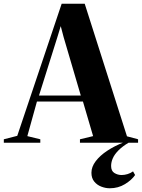

<svg xmlns="http://www.w3.org/2000/svg" viewBox="-78 -765 760 1029"><path d="M14.5 -37 252.5 -745H376L602.5 -34.5L662 -18.5V0H350.5V-18.5L421 -35.5L366.5 -221H120L68.5 -35.5L138 -18.5V0H-57.5V-18.5ZM355 -253 263 -566 247.5 -625 229.5 -566 131 -253ZM510.5 244Q487.5 244 464.8 235.2Q442 226.5 427 208Q412 189.5 412 161Q412 129 435 98.8Q458 68.5 497 42.8Q536 17 583 -1L595.5 -5L612.5 -1Q578 19.5 557 40.8Q536 62 526.8 82.8Q517.5 103.5 517.5 124.5Q517.5 151.5 535.2 162.2Q553 173 573.5 173Q589.5 173 605.8 168Q622 163 635 153.5L646 173Q628 199.5 591.8 221.8Q555.5 244 510.5 244Z"/></svg>

Font: Merriweather 144pt
Style: Bold
Weight: 700
Version: Version 2.100